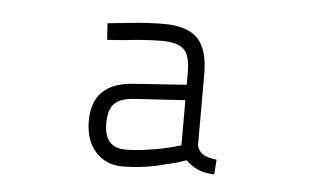

<svg xmlns="http://www.w3.org/2000/svg" viewBox="-33 -703 583 360"><g transform="rotate(5 259.0 -522.5)"><path d="M346 -437Q350 -425 358.5 -420.5Q367 -416 383 -414L381 -386Q362 -387 350.5 -392Q339 -397 327 -408Q308 -401 288 -397Q271 -392 250 -389Q229 -386 208 -386Q177 -386 157.5 -407.5Q138 -429 138 -466Q138 -536 213 -542L315 -549V-572Q315 -605 302.5 -616Q290 -627 263 -627Q250 -627 232.5 -626Q215 -625 198 -623Q179 -621 159 -620L157 -651Q177 -653 196 -655Q213 -657 231 -658Q249 -659 263 -659Q306 -659 326 -639Q346 -619 346 -571ZM218 -514Q192 -512 181.5 -500.5Q171 -489 171 -464Q171 -418 211 -418Q228 -418 246.5 -420.5Q265 -423 280 -426Q298 -430 315 -435V-520Z"/></g></svg>

Font: TitilliumText22L 400 wt
Style: 400 wt
Weight: 400
Designer: Campivisivi
Foundry: Campivisivi
Version: 1.000